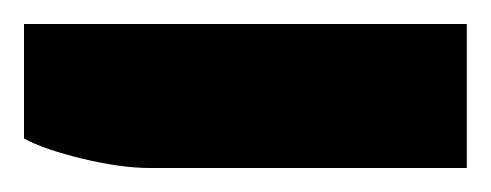

<svg xmlns="http://www.w3.org/2000/svg" viewBox="-75 -140 409 160"><path d="M-55 -24.6V-120H314V0H50Q26 0 -6.1 -7.7Q-38.2 -15.4 -55 -24.6Z"/></svg>

Font: Noto Sans Hanifi Rohingya
Style: Regular
Weight: 400
Designer: Monotype Design Team and DaltonMaag
Foundry: Google LLC
Version: Version 2.101